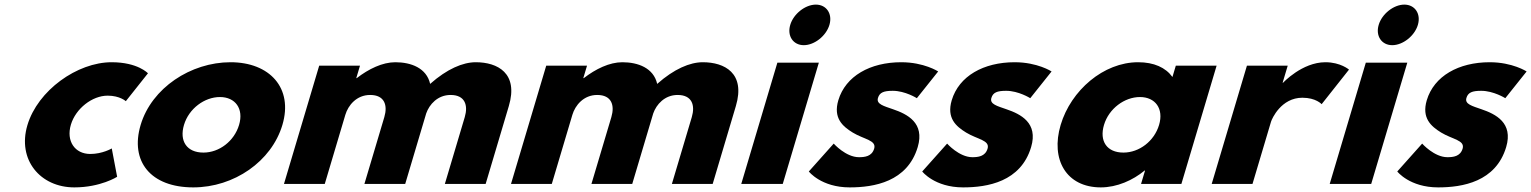

<svg xmlns="http://www.w3.org/2000/svg" viewBox="-20 -798 6643 833"><path d="M447 -383C500 -383 525.9 -359 525.9 -359L621.9 -480C621.9 -480 578.2 -528 464.2 -528C315.2 -528 143.9 -406 98.9 -255C54.3 -105 154.5 15 302.5 15C416.5 15 488.2 -31 488.2 -31L464.9 -154C464.9 -154 424.7 -130 371.7 -130C304.7 -130 266.4 -186 287.5 -257C308.4 -327 380 -383 447 -383Z M590.2 -256C543.2 -98 633.5 15 818.5 15C995.5 15 1158.2 -98 1205.2 -256C1252.9 -416 1150.2 -528 980.2 -528C807.2 -528 637.9 -416 590.2 -256ZM778.2 -256C799.4 -327 867.3 -377 934.3 -377C1000.3 -377 1038.4 -327 1017.2 -256C996.4 -186 931.5 -136 862.5 -136C790.5 -136 757.4 -186 778.2 -256Z M1212 0H1389L1478.3 -300C1490.5 -341 1526.9 -386 1585.9 -386C1648.9 -386 1662.5 -341 1647.4 -290L1561 0H1738L1829.1 -306C1842.7 -345 1878.9 -386 1934.9 -386C1997.9 -386 2011.5 -341 1996.4 -290L1910 0H2087L2187.6 -338C2230.2 -481 2138.2 -528 2044.2 -528C1988.2 -528 1919.6 -499 1846.2 -434C1830.8 -503 1763.2 -528 1695.2 -528C1639.2 -528 1579.6 -499 1527.7 -459H1525.7L1541.8 -513H1364.8Z M2197 0H2374L2463.3 -300C2475.5 -341 2511.9 -386 2570.9 -386C2633.9 -386 2647.5 -341 2632.4 -290L2546 0H2723L2814.1 -306C2827.7 -345 2863.9 -386 2919.9 -386C2982.9 -386 2996.5 -341 2981.4 -290L2895 0H3072L3172.6 -338C3215.2 -481 3123.2 -528 3029.2 -528C2973.2 -528 2904.6 -499 2831.2 -434C2815.8 -503 2748.2 -528 2680.2 -528C2624.2 -528 2564.6 -499 2512.7 -459H2510.7L2526.8 -513H2349.8Z M3196 0H3376L3532.6 -526H3352.6ZM3408.5 -690C3394.2 -642 3421.3 -602 3467.3 -602C3513.3 -602 3564.2 -642 3578.5 -690C3592.7 -738 3565.7 -778 3519.7 -778C3473.7 -778 3422.7 -738 3408.5 -690Z M3890.2 -528C3755.2 -528 3648.4 -468 3617.1 -363C3594.2 -286 3635.4 -250 3679.4 -223C3728.5 -193 3783.6 -190 3772.6 -153C3762.4 -119 3731.5 -116 3706.5 -116C3649.5 -116 3597.1 -175 3597.1 -175L3489.1 -54C3489.1 -54 3542.5 15 3666.5 15C3771.5 15 3916.7 -9 3961.6 -160C3992.9 -265 3916.2 -303 3854.5 -324C3814.6 -338 3781 -346 3789.1 -373C3796.2 -397 3814.3 -404 3853.3 -404C3907.3 -404 3957.8 -372 3957.8 -372L4050.3 -488C4050.3 -488 3989.2 -528 3890.2 -528Z M4382.2 -528C4247.2 -528 4140.4 -468 4109.1 -363C4086.2 -286 4127.4 -250 4171.4 -223C4220.5 -193 4275.6 -190 4264.6 -153C4254.4 -119 4223.5 -116 4198.5 -116C4141.5 -116 4089.1 -175 4089.1 -175L3981.1 -54C3981.1 -54 4034.5 15 4158.5 15C4263.5 15 4408.7 -9 4453.6 -160C4484.9 -265 4408.2 -303 4346.5 -324C4306.6 -338 4273 -346 4281.1 -373C4288.2 -397 4306.3 -404 4345.3 -404C4399.3 -404 4449.8 -372 4449.8 -372L4542.3 -488C4542.3 -488 4481.2 -528 4382.2 -528Z M4581.7 -256C4537.1 -106 4606 15 4756 15C4826 15 4895.3 -16 4945.8 -58H4947.8L4930.5 0H5105.5L5258.3 -513H5081.3L5066.7 -464C5036.9 -505 4986.7 -528 4917.7 -528C4767.7 -528 4626.4 -406 4581.7 -256ZM4769.7 -256C4790.9 -327 4858.8 -377 4925.8 -377C4991.8 -377 5029.9 -327 5008.7 -256C4987.9 -186 4923 -136 4854 -136C4782 -136 4748.9 -186 4769.7 -256Z M5237 0H5414L5494.4 -270C5498.3 -283 5538.4 -374 5630.4 -374C5689.4 -374 5714 -346 5714 -346L5832.7 -496C5832.7 -496 5796.2 -528 5730.2 -528C5629.2 -528 5546.7 -439 5546.7 -439H5544.7L5566.8 -513H5389.8Z M5749 0H5929L6085.6 -526H5905.6ZM5961.5 -690C5947.2 -642 5974.3 -602 6020.3 -602C6066.3 -602 6117.2 -642 6131.5 -690C6145.7 -738 6118.7 -778 6072.7 -778C6026.7 -778 5975.7 -738 5961.5 -690Z M6443.2 -528C6308.2 -528 6201.4 -468 6170.1 -363C6147.2 -286 6188.4 -250 6232.4 -223C6281.5 -193 6336.6 -190 6325.6 -153C6315.4 -119 6284.5 -116 6259.5 -116C6202.5 -116 6150.1 -175 6150.1 -175L6042.1 -54C6042.1 -54 6095.5 15 6219.5 15C6324.5 15 6469.7 -9 6514.6 -160C6545.9 -265 6469.2 -303 6407.5 -324C6367.6 -338 6334 -346 6342.1 -373C6349.2 -397 6367.3 -404 6406.3 -404C6460.3 -404 6510.8 -372 6510.8 -372L6603.3 -488C6603.3 -488 6542.2 -528 6443.2 -528Z"/></svg>

Font: Hussar
Style: BdOblThree
Weight: 700
Foundry: Cannot Into Space Fonts
Version: Version 2.00